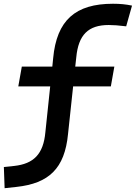

<svg xmlns="http://www.w3.org/2000/svg" viewBox="-60 -762 717 1014"><path d="M-35.6 231.9 27.3 225.1C197.8 206.5 281.7 128.4 299.3 -54.2L326.2 -305.7H525.4L543.9 -410.2H337.4L342.8 -459C354 -578.1 406.2 -629.9 514.2 -629.9C539.1 -629.9 566.4 -627.9 606.4 -623L637.2 -732.4C604 -739.3 574.2 -742.2 536.6 -742.2C338.4 -742.2 239.3 -655.3 220.7 -454.1L216.3 -410.2H55.2L36.6 -305.7H205.1L179.7 -64.5C169.4 53.2 116.7 103 15.6 114.3L-39.6 120.1Z"/></svg>

Font: Cascadia Code SemiBold
Style: Italic
Weight: 600
Italic angle: -10°
Monospace: yes
Designer: Aaron Bell
Foundry: Saja Typeworks
Version: Version 2404.023